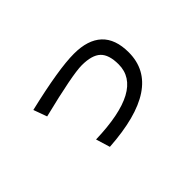

<svg xmlns="http://www.w3.org/2000/svg" viewBox="-75 -822 1150 1150"><g transform="rotate(-45 500.0 -246.5)"><path d="M343.8 27.3 316.4 -62.5Q730.5 -74.2 730.5 -285.2Q730.5 -367.2 693.4 -402.3Q656.2 -437.5 570.3 -437.5Q492.2 -437.5 207 -367.2L175.8 -453.1Q457 -519.5 585.9 -519.5Q703.1 -519.5 763.7 -462.9Q824.2 -406.2 824.2 -293Q824.2 -3.9 343.8 27.3Z"/></g></svg>

Font: WenQuanYi Micro Hei
Style: Regular
Weight: 400
Foundry: Ascender Corporation
Version: Version 0.2.0-beta